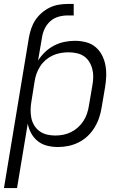

<svg xmlns="http://www.w3.org/2000/svg" viewBox="-21 -734 641 969"><path d="M-1 215 125 -545Q129 -567 136.5 -589.5Q144 -612 157 -632Q170 -652 189 -668.5Q208 -685 229.5 -695.5Q251 -706 274 -710Q297 -714 319 -714H351V-656H319Q297 -656 274 -649.5Q251 -643 233 -627Q215 -611 204.5 -589Q194 -567 191 -545L171 -428Q186 -452 206.5 -471.5Q227 -491 252 -504Q277 -517 304 -522.5Q331 -528 357 -528Q386 -528 413 -521Q440 -514 460.5 -497Q481 -480 493.5 -456Q506 -432 511 -405Q516 -378 515 -349.5Q514 -321 509 -292L492 -192Q488 -166 479.5 -140.5Q471 -115 456.5 -91Q442 -67 421.5 -47.5Q401 -28 376 -15.5Q351 -3 324.5 2.5Q298 8 272 8Q244 8 217.5 1.5Q191 -5 170.5 -21Q150 -37 137 -60.5Q124 -84 119 -110L65 215ZM258 -50Q278 -50 298.5 -54Q319 -58 338 -67.5Q357 -77 373 -91.5Q389 -106 400.5 -124Q412 -142 418.5 -162Q425 -182 428 -202L445 -302Q449 -323 449.5 -344Q450 -365 445 -385Q440 -405 429.5 -422Q419 -439 403 -450Q387 -461 366.5 -465.5Q346 -470 325 -470Q305 -470 285 -466.5Q265 -463 246 -454.5Q227 -446 210.5 -432Q194 -418 182.5 -400.5Q171 -383 164 -364Q157 -345 154 -325L138 -225Q134 -203 133.5 -181.5Q133 -160 137 -139.5Q141 -119 151.5 -101.5Q162 -84 178.5 -72Q195 -60 215.5 -55Q236 -50 258 -50Z"/></svg>

Font: Iosevka SS04 Light Extended
Style: Italic
Weight: 300
Width: 7
Italic angle: -9°
Monospace: yes
Designer: Belleve Invis
Foundry: Belleve Invis
Version: Version 19.0.0; ttfautohint (v1.8.4)